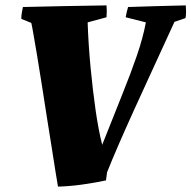

<svg xmlns="http://www.w3.org/2000/svg" viewBox="-20 -680 710 712"><path d="M195 12Q192 -4 186 -42.5Q180 -81 171.5 -134.5Q163 -188 153.5 -247.5Q144 -307 135 -366Q126 -425 117.5 -474.5Q109 -524 103.5 -556Q98 -588 96 -595L59 -610Q59 -622 61 -633Q63 -644 65 -654Q147 -656 225.5 -657.5Q304 -659 375 -660Q377 -639 375 -616L305 -597Q308 -512 316 -428.5Q324 -345 334.5 -271.5Q345 -198 359 -143Q400 -247 432.5 -327.5Q465 -408 487.5 -473.5Q510 -539 521 -597L446 -616Q448 -626 450 -635.5Q452 -645 455 -654Q513 -656 568 -657.5Q623 -659 669 -660Q670 -648 670 -636.5Q670 -625 668 -613L627 -599Q614 -571 590.5 -519.5Q567 -468 537.5 -404Q508 -340 477.5 -273Q447 -206 420.5 -145Q394 -84 377 -41L373 -11Q331 -2 284 4.5Q237 11 195 12Z"/></svg>

Font: Labrada ExtraBold
Style: Italic
Weight: 800
Italic angle: -7°
Designer: Mercedes Jáuregui
Foundry: Omnibus-Type Team
Version: Version 1.000; ttfautohint (v1.8.4.7-5d5b)